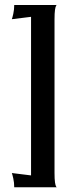

<svg xmlns="http://www.w3.org/2000/svg" viewBox="-20 -710 290 810"><path d="M220 80H40Q40 60 36 42.5Q32 25 30 20L111 30V-639L30 -629Q32 -634 36 -651.5Q40 -669 40 -689H220Q220 -691 217 -686.5Q214 -682 212 -668.5Q210 -655 210 -628V20Q210 46 212 59.5Q214 73 217 77.5Q220 82 220 80Z"/></svg>

Font: Red Rose Bold
Style: Regular
Weight: 700
Designer: jaikishan Patel
Version: Version 1.000